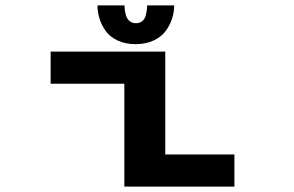

<svg xmlns="http://www.w3.org/2000/svg" viewBox="-20 -691 1090 711"><path d="M625 -671Q625 -646 617.2 -622Q609.5 -598 593.5 -576.2Q577.5 -554.5 548.8 -541Q520 -527.5 482 -527.5Q444 -527.5 415.5 -541Q387 -554.5 371.5 -576.2Q356 -598 348.5 -622Q341 -646 341 -671H441Q441 -663.5 442 -655.2Q443 -647 446.5 -634.2Q450 -621.5 459.5 -613.2Q469 -605 483 -605Q497.5 -605 507 -613Q516.5 -621 519.8 -634.2Q523 -647.5 524 -655Q525 -662.5 525 -671ZM592 -119H848V0H440.5V-381H167.5V-500H592Z"/></svg>

Font: League Mono Extended SemiBold
Style: Regular
Weight: 600
Width: 9
Designer: Tyler Finck
Foundry: The League of Moveable Type / Tyler Finck
Version: Version 2.210